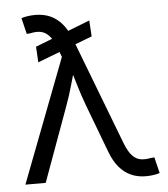

<svg xmlns="http://www.w3.org/2000/svg" viewBox="-53 -785 734 841"><g transform="rotate(-5 314.0 -364.0)"><path d="M128.4 -528.8 124.5 -597.7 366.7 -691.9 371.1 -621.6ZM25.4 0 233.4 -543.5 217.3 -585.9Q203.6 -621.6 187.5 -638.9Q171.4 -656.2 151.4 -660.4Q131.3 -664.6 105.5 -658.7L88.9 -657.2L71.8 -728Q81.5 -731.4 98.1 -734.1Q114.7 -736.8 132.8 -736.8Q169.4 -736.8 198.7 -723.9Q228 -710.9 250.7 -684.1Q273.4 -657.2 289.1 -615.2L470.2 -142.1Q483.9 -106.9 500 -89.1Q516.1 -71.3 536.1 -67.1Q556.2 -63 582 -68.4L598.6 -69.8L615.7 0.5Q606.4 3.9 590.3 6.6Q574.2 9.3 554.2 9.3Q519 9.3 489.7 -3.7Q460.4 -16.6 437.7 -43.5Q415 -70.3 399.4 -112.3L319.8 -323.2Q301.8 -371.6 288.6 -417Q275.4 -462.4 261.2 -508.3H289.6Q275.9 -463.9 262.9 -417.2Q250 -370.6 232.4 -323.2L114.7 0Z"/></g></svg>

Font: V-Inter
Style: Regular-375
Weight: 375
Designer: Rasmus Andersson
Foundry: rsms
Version: Version 4.000;git-4146feb